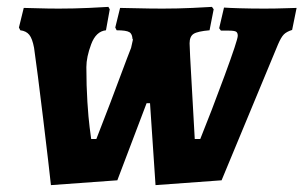

<svg xmlns="http://www.w3.org/2000/svg" viewBox="-20 -527 882 558"><path d="M416 -227H406L321 -3L128 11Q123 -37 105.5 -181.5Q88 -326 79 -388Q74 -415 65 -426Q56 -437 39 -439L35 -447L49 -504Q59 -504 89 -503Q119 -502 151 -502Q195 -502 238.5 -504Q282 -506 295 -507L299 -500L288 -439Q259 -436 245 -398.5Q231 -361 231 -332Q231 -277 234 -230.5Q237 -184 240.5 -157Q244 -130 245 -123H260Q297 -217 349 -357L361 -388Q368 -418 366.5 -415Q365 -412 365 -412Q365 -428 356 -433.5Q347 -439 319 -439L315 -447L329 -504Q342 -504 378.5 -503Q415 -502 453 -502Q496 -502 539.5 -504Q583 -506 596 -507L601 -500L589 -439Q554 -436 542.5 -428.5Q531 -421 531 -401Q531 -386 537.5 -274.5Q544 -163 546 -123H562Q594 -202 632.5 -306.5Q671 -411 671 -423Q671 -432 666 -435Q661 -438 645 -438H622L617 -445L631 -505Q643 -504 676.5 -503Q710 -502 748 -502Q781 -502 807.5 -503Q834 -504 842 -504L829 -440Q813 -435 805 -427Q797 -419 788 -398L624 -3L432 11Z"/></svg>

Font: Alegreya SC ExtraBold
Style: Italic
Weight: 800
Italic angle: -7°
Designer: Juan Pablo del Peral
Foundry: Huerta Tipografica
Version: Version 2.007; ttfautohint (v1.6)